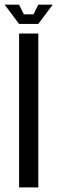

<svg xmlns="http://www.w3.org/2000/svg" viewBox="-41 -812 248 832"><path d="M125 0H41.7V-666.7H125ZM41.7 -708.3 -20.8 -791.7H41.7L62.5 -750H104.2L125 -791.7H187.5L125 -708.3Z"/></svg>

Font: Yulong
Style: Regular
Weight: 400
Designer: GGBotNet
Foundry: f0n7.com
Version: 1.00